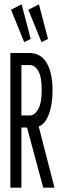

<svg xmlns="http://www.w3.org/2000/svg" viewBox="-20 -868 290 888"><path d="M28 0V-623H114Q169 -623 196 -577Q223 -531 223 -451Q223 -385 206 -339.5Q189 -294 159 -283L232 0H180L105 -278H79V0ZM79 -334H118Q141 -334 157 -363.5Q173 -393 173 -451Q173 -513 157 -540Q141 -567 118 -567H79ZM92 -673 31 -823 80 -848 122 -688ZM172 -673 111 -823 160 -848 202 -688Z"/></svg>

Font: Inconsolata UltraCondensed
Style: Regular
Weight: 400
Width: 1
Monospace: yes
Designer: Raph Levien, Cyreal, Brenton Simpson
Foundry: Raph Levien, Cyreal, Google
Version: Version 3.000; ttfautohint (v1.8.2.53-6de2)